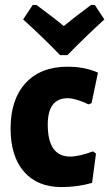

<svg xmlns="http://www.w3.org/2000/svg" viewBox="-20 -749 444 780"><path d="M365 -729 404 -670Q331 -604 254 -525H224Q157 -595 74 -670L113 -729H128Q213 -666 239 -643Q271 -670 350 -729ZM255 -478Q324 -478 378 -454L352 -330L340 -325Q287 -350 255 -350Q174 -350 174 -243Q174 -113 265 -113Q301 -113 358 -134L370 -125L354 -6Q294 11 230 11Q132 11 77.5 -51.5Q23 -114 23 -227Q23 -345 84 -411.5Q145 -478 255 -478Z"/></svg>

Font: Alegreya Sans ExtraBold
Style: Regular
Weight: 800
Designer: Juan Pablo del Peral
Foundry: Huerta Tipografica
Version: Version 2.007